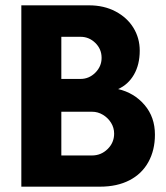

<svg xmlns="http://www.w3.org/2000/svg" viewBox="-20 -700 621 720"><path d="M60 -680H314Q370 -680 413.5 -657Q457 -634 480.5 -595.5Q504 -557 504 -510Q504 -458 482.5 -420.5Q461 -383 423 -366Q483 -352 522 -306.5Q561 -261 561 -195Q561 -137 536.5 -92.5Q512 -48 465.5 -24Q419 0 355 0H60ZM408 -199Q408 -221 396.5 -239.5Q385 -258 366 -269.5Q347 -281 325 -281H210V-117H325Q359 -117 383.5 -141Q408 -165 408 -199ZM361 -483Q361 -516 337.5 -539Q314 -562 282 -562H210V-404H282Q314 -404 337.5 -427.5Q361 -451 361 -483Z"/></svg>

Font: Teachers[wght]
Style: Regular
Weight: 400
Designer: Alfredo Marco Pradil & Chank Diesel
Version: Version 1.000;Glyphs 3.1.2 (3151)